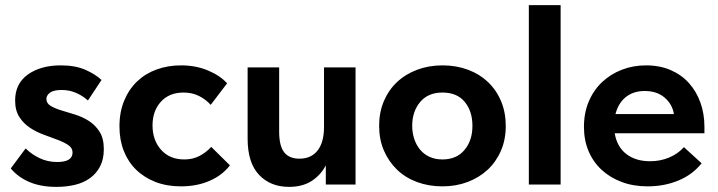

<svg xmlns="http://www.w3.org/2000/svg" viewBox="-20 -720 2800 749"><path d="M200 9Q139 9 94.5 -10Q50 -29 22 -63L80 -141Q103 -118 134.5 -103Q166 -88 203 -88Q263 -88 263 -125Q263 -143 246.5 -154Q230 -165 205 -174.5Q180 -184 151 -194.5Q122 -205 97 -221.5Q72 -238 55.5 -263.5Q39 -289 39 -328Q39 -394 89 -429.5Q139 -465 217 -465Q274 -465 313.5 -447.5Q353 -430 376 -408L323 -328Q302 -347 276 -358Q250 -369 221 -369Q189 -369 175 -358.5Q161 -348 161 -334Q161 -317 177.5 -307Q194 -297 219 -289.5Q244 -282 273 -273Q302 -264 327 -248Q352 -232 368.5 -206Q385 -180 385 -138Q385 -99 370.5 -71Q356 -43 331 -25Q306 -7 272.5 1Q239 9 200 9Z M686 7Q631 7 587 -10Q543 -27 511.5 -57.5Q480 -88 463 -131Q446 -174 446 -227Q446 -283 464.5 -327.5Q483 -372 515 -402.5Q547 -433 591 -449Q635 -465 686 -465Q744 -465 791.5 -445Q839 -425 866 -395L802 -311Q782 -333 755.5 -346Q729 -359 696 -359Q640 -359 607.5 -323Q575 -287 575 -231Q575 -173 608.5 -135.5Q642 -98 699 -98Q732 -98 758 -111.5Q784 -125 804 -147L877 -75Q847 -36 797.5 -14.5Q748 7 686 7Z M1107 9Q1035 9 990.5 -38Q946 -85 946 -179V-457H1069V-207Q1069 -151 1088.5 -126Q1108 -101 1148 -101Q1194 -101 1219 -133Q1244 -165 1244 -225V-457H1367V0H1251V-75Q1232 -38 1196.5 -14.5Q1161 9 1107 9Z M1706 7Q1652 7 1606.5 -10Q1561 -27 1528.5 -58.5Q1496 -90 1477.5 -133Q1459 -176 1459 -229Q1459 -282 1477.5 -325.5Q1496 -369 1529 -400Q1562 -431 1607.5 -448Q1653 -465 1706 -465Q1760 -465 1805.5 -448Q1851 -431 1884 -399.5Q1917 -368 1935 -324.5Q1953 -281 1953 -229Q1953 -175 1934 -131.5Q1915 -88 1882 -57.5Q1849 -27 1804 -10Q1759 7 1706 7ZM1706 -98Q1761 -98 1792 -135Q1823 -172 1823 -229Q1823 -286 1793 -322.5Q1763 -359 1706 -359Q1650 -359 1619 -322Q1588 -285 1588 -229Q1588 -202 1596 -178Q1604 -154 1619 -136Q1634 -118 1656 -108Q1678 -98 1706 -98Z M2043 -700H2167V0H2043Z M2506 7Q2451 7 2405.5 -10Q2360 -27 2327 -57.5Q2294 -88 2276 -130.5Q2258 -173 2258 -225Q2258 -280 2277 -324.5Q2296 -369 2329 -400Q2362 -431 2406 -448Q2450 -465 2500 -465Q2554 -465 2596.5 -446.5Q2639 -428 2668 -395.5Q2697 -363 2712.5 -319.5Q2728 -276 2728 -226V-200H2378Q2387 -147 2423.5 -119Q2460 -91 2516 -91Q2556 -91 2590.5 -105.5Q2625 -120 2648 -146L2717 -83Q2682 -39 2627 -16Q2572 7 2506 7ZM2495 -365Q2451 -365 2421.5 -341.5Q2392 -318 2381 -275H2609Q2603 -313 2573 -339Q2543 -365 2495 -365Z"/></svg>

Font: Tilda Sans Bold
Style: Regular
Weight: 700
Designer: ParaType Ltd
Foundry: ParaType Ltd
Version: Version 1.009